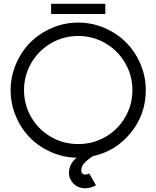

<svg xmlns="http://www.w3.org/2000/svg" viewBox="-20 -815 825 1014"><path d="M536.1 -741.2H250V-794.9H536.1ZM430.2 106.9Q440.9 106.9 451.2 101.1L486.8 163.1Q460.4 179.2 430.2 179.2Q393.1 179.2 368.7 155.3Q344.2 131.3 344.2 99.1Q344.2 54.2 378.9 22.9L384.8 18.1Q313.5 16.6 248.8 -12.2Q184.1 -41 137.5 -88.6Q90.8 -136.2 63.5 -201.7Q36.1 -267.1 36.1 -338.9Q36.1 -411.1 64.5 -477.3Q92.8 -543.5 140.6 -591.3Q188.5 -639.2 254.6 -667.5Q320.8 -695.8 393.1 -695.8Q465.3 -695.8 531.5 -667.5Q597.7 -639.2 645.5 -591.3Q693.4 -543.5 721.7 -477.3Q750 -411.1 750 -338.9Q750 -211.4 670.9 -114Q591.8 -16.6 470.2 9.8Q437.5 31.7 423.3 48.3Q409.2 64.9 409.2 87.9Q409.2 95.2 414.6 101.1Q419.9 106.9 430.2 106.9ZM145.3 -482.4Q106.9 -416.5 106.9 -338.9Q106.9 -261.2 145.3 -195.6Q183.6 -129.9 249.3 -92Q314.9 -54.2 393.1 -54.2Q471.2 -54.2 536.9 -92Q602.5 -129.9 640.9 -195.6Q679.2 -261.2 679.2 -338.9Q679.2 -416.5 640.9 -482.4Q602.5 -548.3 536.6 -586.7Q470.7 -625 393.1 -625Q315.4 -625 249.5 -586.7Q183.6 -548.3 145.3 -482.4Z"/></svg>

Font: Rawengulk
Style: Bold
Weight: 700
Version: Version 0.92